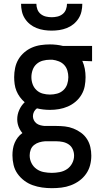

<svg xmlns="http://www.w3.org/2000/svg" viewBox="-20 -760 540 1003"><path d="M251 223Q225 223 200 219.5Q175 216 151 207.5Q127 199 106.5 183.5Q86 168 71.5 147.5Q57 127 51 102Q45 77 45 51Q45 35 47.5 18.5Q50 2 56.5 -13.5Q63 -29 73 -42Q83 -55 97 -65Q84 -80 77 -98.5Q70 -117 70 -137Q70 -162 80.5 -185.5Q91 -209 109 -226Q95 -238 84 -253Q73 -268 66 -285Q59 -302 56.5 -320.5Q54 -339 54 -357Q54 -381 59 -405Q64 -429 76 -449.5Q88 -470 106.5 -486Q125 -502 147 -511.5Q169 -521 193 -524.5Q217 -528 241 -528Q258 -528 275.5 -526Q293 -524 309 -520H461V-440L410 -442Q419 -422 423 -400.5Q427 -379 427 -357Q427 -333 422.5 -309.5Q418 -286 405.5 -265Q393 -244 374.5 -228.5Q356 -213 334 -203.5Q312 -194 288.5 -190Q265 -186 241 -186Q224 -186 206.5 -188Q189 -190 173 -194Q163 -187 157.5 -176Q152 -165 152 -153Q152 -142 157 -132Q162 -122 170.5 -115.5Q179 -109 190 -106Q201 -103 212 -102H274Q297 -102 319.5 -99.5Q342 -97 363.5 -88.5Q385 -80 403.5 -66.5Q422 -53 434.5 -33.5Q447 -14 452 8.5Q457 31 457 53Q457 79 450.5 103.5Q444 128 429.5 148.5Q415 169 394.5 184Q374 199 350 208Q326 217 301 220Q276 223 251 223ZM241 -266Q260 -266 278.5 -271Q297 -276 311 -289Q325 -302 331 -320Q337 -338 337 -357Q337 -374 332 -391Q327 -408 315.5 -420.5Q304 -433 287.5 -439.5Q271 -446 254 -448H241Q222 -448 203.5 -443Q185 -438 171 -425.5Q157 -413 150.5 -394.5Q144 -376 144 -357Q144 -338 150.5 -320Q157 -302 171 -289Q185 -276 203.5 -271Q222 -266 241 -266ZM251 143Q271 143 292 139Q313 135 330 123.5Q347 112 357 93Q367 74 367 53Q367 36 360 20Q353 4 339 -5.5Q325 -15 308 -18.5Q291 -22 274 -22H215Q200 -21 185 -16.5Q170 -12 158 -2.5Q146 7 140.5 21.5Q135 36 135 52Q135 73 144.5 92Q154 111 171 123Q188 135 209 139Q230 143 251 143ZM250 -600Q230 -600 210 -603Q190 -606 171 -613.5Q152 -621 136.5 -633.5Q121 -646 110 -663Q99 -680 94.5 -700Q90 -720 90 -740H170Q170 -725 175.5 -710.5Q181 -696 193 -686.5Q205 -677 220 -673.5Q235 -670 250 -670Q265 -670 280 -673.5Q295 -677 307 -686.5Q319 -696 324.5 -710.5Q330 -725 330 -740H410Q410 -720 405.5 -700Q401 -680 390 -663Q379 -646 363.5 -633.5Q348 -621 329 -613.5Q310 -606 290 -603Q270 -600 250 -600Z"/></svg>

Font: Iosevka Bendy Medium
Style: Regular
Weight: 500
Monospace: yes
Designer: Belleve Invis
Foundry: Belleve Invis
Version: Version 30.1.2